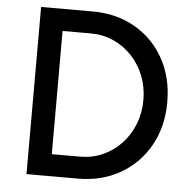

<svg xmlns="http://www.w3.org/2000/svg" viewBox="-51 -750 793 801"><g transform="rotate(5 345.5 -350.0)"><path d="M89 0V-700H305Q405 -700 482.5 -655.5Q560 -611 604 -532Q648 -453 648 -350Q648 -248 604 -169Q560 -90 482.5 -45Q405 0 305 0ZM187 -92H305Q356 -92 400 -111.5Q444 -131 477.5 -166.5Q511 -202 529.5 -249Q548 -296 548 -350Q548 -404 529.5 -451Q511 -498 477.5 -533.5Q444 -569 400 -588.5Q356 -608 305 -608H187Z"/></g></svg>

Font: Figtree Light Medium
Style: Regular
Weight: 500
Version: Version 2.001;gftools[0.9.30]